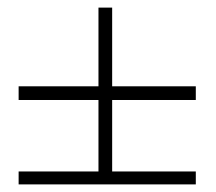

<svg xmlns="http://www.w3.org/2000/svg" viewBox="-20 -485 568 505"><path d="M29 -34H495V0H29ZM29 -258H239V-465H275V-258H495V-222H275V-15H239V-222H29Z"/></svg>

Font: Moderustic
Style: Regular
Weight: 400
Designer: Tural Alisoy
Foundry: TAFT Foundry
Version: Version 2.120